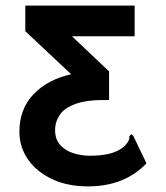

<svg xmlns="http://www.w3.org/2000/svg" viewBox="-20 -643 590 683"><path d="M293 20Q220 20 165 -6Q110 -32 79.5 -76Q49 -120 49 -174Q49 -255 99 -307.5Q149 -360 233 -379L70 -532V-623H459V-514H236L368 -389V-287Q294 -289 252 -274.5Q210 -260 193 -235Q176 -210 176 -180Q176 -148 193.5 -128Q211 -108 239.5 -98.5Q268 -89 301 -89Q340 -89 370.5 -96.5Q401 -104 424 -124Q435 -137 438 -143.5Q441 -150 440 -158L447 -166L454 -160L501 -62Q423 20 293 20Z"/></svg>

Font: Inconsolata SemiExpanded ExtraBold
Style: Regular
Weight: 800
Width: 6
Monospace: yes
Designer: Raph Levien, Cyreal, Brenton Simpson
Foundry: Raph Levien, Cyreal, Google
Version: Version 3.001; ttfautohint (v1.8.2.53-6de2)